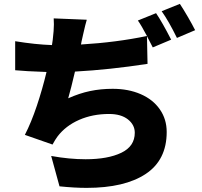

<svg xmlns="http://www.w3.org/2000/svg" viewBox="-20 -875 1017 969"><path d="M400.4 -705.1 391.6 -666 388.7 -650.4Q567.4 -661.1 721.7 -693.4Q691.4 -750 675.8 -771.5L767.6 -808.6Q798.8 -762.7 843.8 -674.8L751 -635.7L721.7 -692.4L724.6 -552.7Q534.2 -523.4 358.4 -513.7Q338.9 -429.7 324.2 -378.9Q380.9 -404.3 434.6 -415.5Q488.3 -426.8 548.8 -426.8Q627.9 -426.8 689.9 -399.9Q752 -373 786.6 -323.2Q821.3 -273.4 821.3 -209Q821.3 -67.4 715.3 2.9Q609.4 73.2 417 73.2Q356.4 73.2 280.3 65.4L238.3 -87.9Q330.1 -71.3 412.1 -71.3Q524.4 -71.3 592.3 -104Q660.2 -136.7 660.2 -205.1Q660.2 -245.1 625.5 -272.5Q590.8 -299.8 530.3 -299.8Q447.3 -299.8 379.4 -270Q311.5 -240.2 270.5 -186.5Q258.8 -170.9 245.1 -145.5L105.5 -194.3Q137.7 -256.8 166 -341.3Q194.3 -425.8 214.8 -511.7Q104.5 -515.6 56.6 -520.5V-667Q158.2 -650.4 242.2 -647.5L246.1 -673.8Q252 -722.7 252 -752Q252 -771.5 251 -782.2L418 -775.4Q411.1 -752.9 400.4 -705.1ZM887.7 -855.5Q905.3 -829.1 928.2 -789.6Q951.2 -750 964.8 -722.7L873 -683.6Q832 -767.6 795.9 -818.4Z"/></svg>

Font: Min Sans Black
Style: Regular
Weight: 900
Designer: Jinseong-Kim, NotoSansCJK, Nunito
Foundry: Jinseong-Kim
Version: Version 1.000